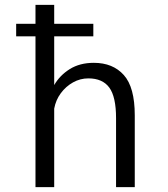

<svg xmlns="http://www.w3.org/2000/svg" viewBox="-20 -770 690 790"><path d="M126 0V-620.5H46.5V-672H126V-750H203V-672H364V-620.5H203V-420Q226 -460 267.2 -485.8Q308.5 -511.5 366 -511.5Q444.5 -511.5 489.5 -461.2Q534.5 -411 534.5 -295.5V0H457.5V-284Q457.5 -371.5 429.8 -409.5Q402 -447.5 343.5 -447.5Q310 -447.5 280.5 -431Q251 -414.5 230.2 -386.5Q209.5 -358.5 203 -323V0Z"/></svg>

Font: Trispace Light
Style: Regular
Weight: 300
Designer: Tyler Finck
Foundry: Etcetera Type Company
Version: Version 1.210; ttfautohint (v1.8.3)